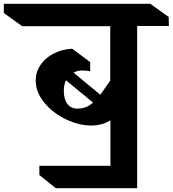

<svg xmlns="http://www.w3.org/2000/svg" viewBox="-106 -806 904 1005"><path d="M612 -670V179H186L100 110V62H472V-176Q429 -149 371 -149Q307 -149 239 -181.5Q171 -214 126 -268.5Q81 -323 81 -385Q81 -429 105.5 -465.5Q130 -502 173.5 -525Q217 -548 272 -551L366 -481V-433Q347 -437 326 -437Q299 -437 279 -426L419 -310L471 -384V-669H10L-86 -738V-786H681L777 -717L778 -670ZM381 -269 239 -386Q228 -361 228 -331Q228 -286 247 -261.5Q266 -237 304 -237L305 -238Q347 -238 381 -269Z"/></svg>

Font: Inknut Antiqua SemiBold
Style: Regular
Weight: 600
Designer: Claus Eggers Sørensen
Foundry: Claus Eggers Sørensen
Version: Version 1.003; ttfautohint (v1.8.2) -l 8 -r 50 -G 200 -x 14 